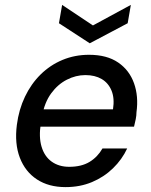

<svg xmlns="http://www.w3.org/2000/svg" viewBox="-20 -753 618 785"><path d="M248 12Q179 12 131 -19.5Q83 -51 61 -108.5Q39 -166 49 -243Q57 -305 82 -357.5Q107 -410 146 -448.5Q185 -487 235.5 -508Q286 -529 344 -529Q417 -529 463 -497.5Q509 -466 528 -412.5Q547 -359 538 -294Q538 -281 535 -266Q532 -251 528 -235H120L133 -306H442Q449 -351 436 -382.5Q423 -414 395.5 -430Q368 -446 329 -446Q290 -446 253 -427Q216 -408 189 -371Q162 -334 152 -278L147 -249Q138 -193 150 -153Q162 -113 191.5 -92Q221 -71 263 -71Q313 -71 346 -91Q379 -111 399 -146H500Q479 -101 442 -65Q405 -29 356 -8.5Q307 12 248 12ZM515 -733 502 -658 347 -576 221 -658 234 -733 360 -649Z"/></svg>

Font: DM Sans 11pt Medium
Style: Italic
Weight: 500
Italic angle: -10°
Version: Version 4.004;gftools[0.9.30]